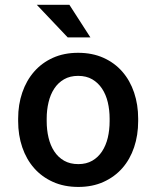

<svg xmlns="http://www.w3.org/2000/svg" viewBox="-20 -754 640 785"><path d="M54.2 -269Q54.2 -326.2 71 -375.5Q87.9 -424.8 119.4 -460.9Q150.9 -497.1 196.3 -517.6Q241.7 -538.1 299.3 -538.1Q357.4 -538.1 403.1 -517.6Q448.7 -497.1 480.2 -460.9Q511.7 -424.8 528.3 -375.5Q544.9 -326.2 544.9 -269V-258.8Q544.9 -201.2 528.3 -151.9Q511.7 -102.5 480.2 -66.7Q448.7 -30.8 403.3 -10.3Q357.9 10.3 300.3 10.3Q242.2 10.3 196.5 -10.3Q150.9 -30.8 119.4 -66.7Q87.9 -102.5 71 -151.9Q54.2 -201.2 54.2 -258.8ZM170.9 -258.8Q170.9 -222.7 178.5 -190.9Q186 -159.2 201.9 -135Q217.8 -110.8 242.2 -96.9Q266.6 -83 300.3 -83Q333 -83 357.2 -96.9Q381.3 -110.8 397.2 -135Q413.1 -159.2 420.7 -190.9Q428.2 -222.7 428.2 -258.8V-269Q428.2 -304.2 420.7 -335.9Q413.1 -367.7 397.2 -391.6Q381.3 -415.5 357.2 -429.7Q333 -443.8 299.3 -443.8Q266.1 -443.8 241.7 -429.7Q217.3 -415.5 201.7 -391.6Q186 -367.7 178.5 -335.9Q170.9 -304.2 170.9 -269ZM349.6 -601.1H256.8L130.4 -734.4H263.7Z"/></svg>

Font: TypoPRO Roboto Mono
Style: Regular
Weight: 500
Designer: Google
Version: Version 2.000986; 2015; ttfautohint (v1.3)